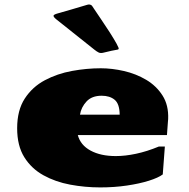

<svg xmlns="http://www.w3.org/2000/svg" viewBox="-20 -814 839 853"><path d="M425.3 18.6Q357.4 18.6 291.7 6.3Q226.1 -5.9 172.9 -35.4Q119.6 -64.9 87.9 -115.7Q56.2 -166.5 56.2 -244.1Q56.2 -324.2 90.1 -376.2Q124 -428.2 179.2 -457.5Q234.4 -486.8 299.8 -498.8Q365.2 -510.7 427.7 -510.7Q477.5 -510.7 530.8 -498.5Q584 -486.3 629.4 -459.5Q674.8 -432.6 702.1 -389.6Q729.5 -346.7 727.1 -285.2Q727.1 -279.3 726.1 -273.9L721.7 -213.9H325.7Q337.4 -169.4 382.3 -145Q427.2 -120.6 494.6 -120.6Q536.1 -120.6 584.5 -130.9Q632.8 -141.1 686 -163.1H712.4L703.1 -39.1Q683.6 -24.4 641.8 -11.2Q600.1 2 543.9 10.3Q487.8 18.6 425.3 18.6ZM511.7 -304.7Q511.2 -352.5 489.5 -370.6Q467.8 -388.7 431.6 -388.7Q388.2 -388.7 364.5 -363.3Q340.8 -337.9 335.4 -304.7ZM444.3 -581.1Q427.7 -576.2 418.7 -580.6Q409.7 -585 399.4 -593.3L229 -729Q217.3 -738.8 217.8 -744.1Q218.3 -749.5 236.3 -754.4Q265.6 -762.2 295.9 -771.5Q326.2 -780.8 366.7 -792.5Q379.4 -796.9 388.2 -789.1Q389.6 -786.6 392.1 -783.4Q394.5 -780.3 397 -775.9Q408.7 -758.3 428.2 -729.7Q447.8 -701.2 466.8 -671.4Q485.8 -641.6 497.8 -620.1Q509.8 -598.6 506.8 -595.7Q503.4 -593.3 501 -593.3Q490.7 -591.3 475.3 -588.4Q460 -585.4 444.3 -581.1Z"/></svg>

Font: Seymour One
Style: Regular
Weight: 400
Designer: Vernon Adams
Foundry: Vernon Adams
Version: Version 1.100; ttfautohint (v1.8.4.7-5d5b);gftools[0.9.33]